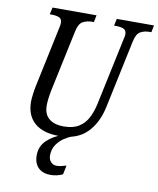

<svg xmlns="http://www.w3.org/2000/svg" viewBox="-101 -792 912 1109"><g transform="rotate(10 355.5 -237.0)"><path d="M281 10Q187 10 137.5 -33.5Q88 -77 88 -157Q88 -175 92 -204.5Q96 -234 100 -252L174 -602Q179 -623 179 -634Q179 -659 161.5 -666Q144 -673 118 -673H107L116 -714H374L366 -673H355Q326 -673 302 -660.5Q278 -648 268 -600L193 -247Q181 -188 181 -151Q181 -101 211.5 -75Q242 -49 298 -49Q353 -49 387 -70.5Q421 -92 440 -129Q459 -166 469 -214L552 -605Q557 -622 557 -634Q557 -659 539.5 -666Q522 -673 495 -673H484L493 -714H711L703 -673H692Q663 -673 639.5 -660.5Q616 -648 606 -600L522 -203Q501 -104 442.5 -47Q384 10 281 10ZM272 240Q226 240 200 214.5Q174 189 174 142Q174 89 211 53.5Q248 18 304 0H357Q336 7 311 23.5Q286 40 268 66.5Q250 93 250 129Q250 153 263.5 167.5Q277 182 298 182Q310 182 323.5 179Q337 176 354 171L343 224Q309 240 272 240Z"/></g></svg>

Font: Noto Serif Condensed
Style: Italic
Weight: 400
Width: 3
Italic angle: -12°
Designer: Monotype Design Team
Foundry: Monotype Imaging Inc.
Version: Version 2.014; ttfautohint (v1.8.4.7-5d5b)